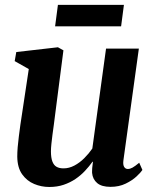

<svg xmlns="http://www.w3.org/2000/svg" viewBox="-20 -753 634 784"><path d="M181 10.5Q149 10.5 119.5 -1.8Q90 -14 70.5 -41.2Q51 -68.5 50.5 -113.5Q50.5 -130.5 52.2 -151.8Q54 -173 57 -196.5Q60 -220 63.2 -243.5Q66.5 -267 70 -288.5L97.5 -471L40 -503.5L46.5 -540.5L216.5 -560L239 -547.5L205.5 -288Q203 -267 200 -245Q197 -223 194.2 -202.5Q191.5 -182 189.8 -164.8Q188 -147.5 188 -135Q188 -109 193.8 -93.8Q199.5 -78.5 210.8 -72Q222 -65.5 239.5 -65.5Q262 -65.5 283.8 -77Q305.5 -88.5 324.2 -107.2Q343 -126 357 -146.5L413 -554.5H547L484 -99Q481.5 -80.5 486.8 -71.8Q492 -63 502 -63Q511 -63 521 -68.5Q531 -74 548.5 -88.5L561.5 -59Q555.5 -49.5 538 -33Q520.5 -16.5 493.2 -3.2Q466 10 431.5 10Q395 10 376.8 -5.5Q358.5 -21 356 -47Q356 -50 356 -55Q356 -60 356.5 -66.5Q357 -73 358 -79.5Q359 -86 359.5 -92L358 -93Q344.5 -74 327.2 -55.5Q310 -37 288.2 -22.2Q266.5 -7.5 240 1.5Q213.5 10.5 181 10.5ZM216.5 -733H486L474.5 -645.5H205Z"/></svg>

Font: Merriweather 36pt
Style: Bold Italic
Weight: 700
Italic angle: -7.8°
Version: Version 2.101